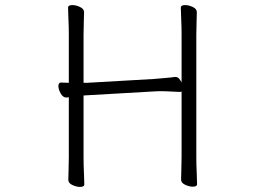

<svg xmlns="http://www.w3.org/2000/svg" viewBox="-20 -725 1040 756"><path d="M695 -365Q691 -363 689 -363Q679 -363 656 -364.5Q633 -366 609 -366Q603 -366 597 -365.5Q591 -365 586 -365L325 -350Q321 -350 317 -349.5Q313 -349 309 -349V-105Q309 -74 310.5 -45Q312 -16 312 1Q312 11 295 11Q281 11 265 3.5Q249 -4 249 -17Q249 -29 250 -54.5Q251 -80 251 -106V-342Q249 -342 246.5 -341.5Q244 -341 242 -341H241Q228 -341 219 -357Q210 -373 210 -386Q210 -400 220 -400H221Q225 -400 233 -399.5Q241 -399 251 -399V-589Q251 -620 249.5 -649Q248 -678 248 -695Q248 -705 265 -705Q279 -705 295 -697.5Q311 -690 311 -677Q311 -665 310 -639.5Q309 -614 309 -588V-399H324L585 -414Q608 -416 632 -418Q656 -420 668 -422H671Q679 -422 685 -415.5Q691 -409 695 -400V-589Q695 -620 693.5 -649Q692 -678 692 -695Q692 -705 709 -705Q723 -705 739 -697.5Q755 -690 755 -677Q755 -665 754 -639.5Q753 -614 753 -588V-106Q753 -75 754.5 -46Q756 -17 756 0Q756 10 739 10Q725 10 709 2.5Q693 -5 693 -18Q693 -30 694 -55.5Q695 -81 695 -107Z"/></svg>

Font: Moon Stars Kai HW Light
Style: Regular
Weight: 300
Designer: GuiWonder
Version: Version 1.101